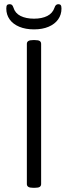

<svg xmlns="http://www.w3.org/2000/svg" viewBox="-20 -893 323 915"><path d="M138 2Q122 2 115 -2.5Q108 -7 108 -16V-684Q108 -693 115 -697.5Q122 -702 138 -702H146Q163 -702 169.5 -697.5Q176 -693 176 -684V-16Q176 -7 169.5 -2.5Q163 2 146 2ZM142 -753Q102 -753 72 -765.5Q42 -778 26 -800.5Q10 -823 10 -852Q10 -864 13.5 -868.5Q17 -873 26 -873Q33 -873 37 -869.5Q41 -866 44 -857Q52 -830 78 -817Q104 -804 142 -804Q180 -804 205.5 -817Q231 -830 240 -857Q245 -873 258 -873Q266 -873 269.5 -868.5Q273 -864 273 -852Q273 -823 257 -800.5Q241 -778 211.5 -765.5Q182 -753 142 -753Z"/></svg>

Font: Asap Light
Style: Regular
Weight: 300
Designer: Pablo Cosgaya
Foundry: Omnibus-Type
Version: Version 3.001